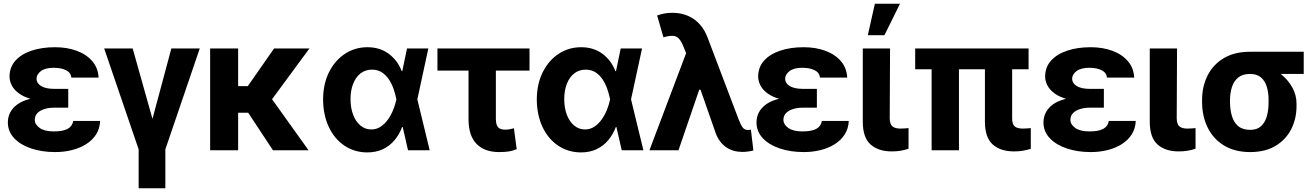

<svg xmlns="http://www.w3.org/2000/svg" viewBox="-20 -806 7060 1030"><path d="M236.5 -285.9H346.1V-228.3H269.3Q242.8 -228.3 219.2 -221.2Q195.7 -214.2 181.3 -200Q166.9 -185.8 166.6 -163.5Q166.7 -138.1 192.9 -119.5Q219.1 -100.9 268.4 -101Q318.8 -100.9 343.8 -115.2Q368.8 -129.6 372.7 -157.4H517.2Q515.5 -116.2 495.5 -84.9Q475.5 -53.6 442 -32.6Q408.5 -11.5 365.9 -0.9Q323.3 9.8 276.2 9.8Q204.8 9.8 147.2 -9.6Q89.6 -28.9 56.1 -64.5Q22.6 -100 22.1 -148.6Q22.1 -177.6 34.7 -202.5Q47.4 -227.3 73.3 -246Q99.2 -264.7 139.8 -275.3Q180.4 -285.9 236.5 -285.9ZM346.1 -264.6H236.5Q184 -264.6 145.3 -275.6Q106.5 -286.5 81.3 -305.1Q56.1 -323.6 43.7 -347Q31.3 -370.4 31.1 -395.1Q31.3 -445.9 62.9 -480.9Q94.4 -515.9 149.5 -534.3Q204.6 -552.7 275.4 -552.7Q339.9 -552.7 391.8 -533.5Q443.8 -514.3 475 -477.8Q506.3 -441.4 508.8 -389.8H362.9Q359.7 -416.9 333.8 -429.5Q308 -442.2 267.8 -442.4Q222.8 -442.2 199.6 -424.7Q176.4 -407.1 175.8 -383.4Q176.4 -359.1 200.8 -344.3Q225.3 -329.5 269.3 -329.3H346.1Z M538.9 -545.9H691.8L797.9 -168.4L899.2 -545.9H1051.6L867 -4.7V204.1H723.8V-4.7Z M1257.5 -545.9V0H1107.3V-545.9ZM1639.9 -545.9 1386 -201.2H1231.3L1213.4 -343.8H1309.3L1450.3 -545.9ZM1444.2 0 1299.7 -219.1 1424.3 -294.9 1635.1 0Z M1949.1 11.7Q1880.5 11 1827.1 -25.1Q1773.7 -61.3 1743.7 -125.3Q1713.7 -189.4 1713.2 -272.5Q1713.7 -355.9 1745.1 -418.8Q1776.6 -481.8 1830.4 -517.3Q1884.3 -552.7 1951.1 -552.7Q2017.5 -552.7 2064.9 -517.8Q2112.4 -482.8 2135.1 -424.4H2181.2L2218.5 -274.4L2285.1 0H2168.8L2106.2 -274.4Q2100.8 -301.5 2091.2 -329.2Q2081.6 -356.8 2066.2 -380.1Q2050.7 -403.3 2028.4 -417.9Q2006.2 -432.4 1975.7 -432.4Q1939.7 -432.4 1913.9 -412.1Q1888.1 -391.7 1874.3 -356Q1860.4 -320.3 1860.4 -273.8Q1860.4 -227.1 1874.5 -190.3Q1888.5 -153.6 1913.5 -132.7Q1938.6 -111.7 1971.4 -111.5Q1999.8 -111.5 2022.3 -126.6Q2044.8 -141.7 2061.8 -165.8Q2078.7 -189.9 2089.8 -217.9Q2100.9 -245.8 2106.2 -271.5L2163.4 -545.9H2277.8L2218.5 -271.5L2181.2 -124.2H2137Q2122.6 -85.5 2097.2 -54.8Q2071.8 -24 2035.2 -6.2Q1998.5 11.7 1949.1 11.7Z M2820.6 -545.9V-427.3H2326.7V-545.9ZM2493.5 -545.9H2640.1V-165.2Q2640.6 -144.1 2646.5 -132.2Q2652.3 -120.3 2663 -115.4Q2673.6 -110.5 2687.8 -110.4Q2704.3 -110.5 2714.6 -112.7Q2724.8 -114.9 2737 -117.8L2751.9 -5.7Q2729.5 3.6 2707.9 6.7Q2686.2 9.8 2657.3 9.8Q2579.9 9.8 2536.8 -33.7Q2493.7 -77.2 2493.5 -166.6Z M3095.6 11.7Q3027 11 2973.6 -25.1Q2920.2 -61.3 2890.2 -125.3Q2860.2 -189.4 2859.7 -272.5Q2860.2 -355.9 2891.6 -418.8Q2923 -481.8 2976.9 -517.3Q3030.8 -552.7 3097.6 -552.7Q3164 -552.7 3211.4 -517.8Q3258.9 -482.8 3281.5 -424.4H3327.6L3364.9 -274.4L3431.5 0H3315.3L3252.6 -274.4Q3247.3 -301.5 3237.7 -329.2Q3228.1 -356.8 3212.6 -380.1Q3197.2 -403.3 3174.9 -417.9Q3152.6 -432.4 3122.2 -432.4Q3086.2 -432.4 3060.4 -412.1Q3034.6 -391.7 3020.8 -356Q3006.9 -320.3 3006.9 -273.8Q3006.9 -227.1 3020.9 -190.3Q3035 -153.6 3060 -132.7Q3085.1 -111.7 3117.9 -111.5Q3146.3 -111.5 3168.8 -126.6Q3191.3 -141.7 3208.3 -165.8Q3225.2 -189.9 3236.3 -217.9Q3247.4 -245.8 3252.6 -271.5L3309.9 -545.9H3424.3L3364.9 -271.5L3327.6 -124.2H3283.5Q3269 -85.5 3243.7 -54.8Q3218.3 -24 3181.6 -6.2Q3145 11.7 3095.6 11.7Z M3962 9Q3912.6 8.8 3875.9 -16Q3839.3 -40.8 3820.4 -89.1L3728.2 -352.9L3668.3 -502.1L3647.9 -552.7Q3635.8 -583.2 3622.9 -597.8Q3610 -612.3 3590.6 -613.7Q3571.3 -615 3539 -605.9L3505.2 -722.9Q3523.5 -729.7 3543.3 -733.5Q3563.1 -737.3 3586 -737.3Q3653.8 -737.3 3702.7 -703.1Q3751.7 -668.9 3776.1 -603.9L3942.3 -166Q3954.4 -135.1 3964.2 -121.9Q3973.9 -108.8 3993.5 -108.6Q4002 -109 4008.3 -110.5L4021.6 1.2Q4011.6 4.3 3994.4 6.6Q3977.1 9 3962 9ZM3464 0 3680.4 -572.9 3774.9 -324.6H3731L3619.8 0Z M4252.6 -285.9H4362.2V-228.3H4285.4Q4258.9 -228.3 4235.4 -221.2Q4211.8 -214.2 4197.4 -200Q4183 -185.8 4182.7 -163.5Q4182.8 -138.1 4209 -119.5Q4235.3 -100.9 4284.5 -101Q4335 -100.9 4360 -115.2Q4385 -129.6 4388.8 -157.4H4533.3Q4531.6 -116.2 4511.6 -84.9Q4491.6 -53.6 4458.1 -32.6Q4424.6 -11.5 4382 -0.9Q4339.5 9.8 4292.3 9.8Q4220.9 9.8 4163.3 -9.6Q4105.8 -28.9 4072.2 -64.5Q4038.7 -100 4038.2 -148.6Q4038.2 -177.6 4050.8 -202.5Q4063.5 -227.3 4089.4 -246Q4115.3 -264.7 4155.9 -275.3Q4196.5 -285.9 4252.6 -285.9ZM4362.2 -264.6H4252.6Q4200.1 -264.6 4161.4 -275.6Q4122.7 -286.5 4097.4 -305.1Q4072.2 -323.6 4059.8 -347Q4047.5 -370.4 4047.2 -395.1Q4047.5 -445.9 4079 -480.9Q4110.5 -515.9 4165.6 -534.3Q4220.7 -552.7 4291.5 -552.7Q4356.1 -552.7 4408 -533.5Q4459.9 -514.3 4491.2 -477.8Q4522.5 -441.4 4524.9 -389.8H4379Q4375.8 -416.9 4350 -429.5Q4324.1 -442.2 4283.9 -442.4Q4238.9 -442.2 4215.7 -424.7Q4192.5 -407.1 4191.9 -383.4Q4192.5 -359.1 4216.9 -344.3Q4241.4 -329.5 4285.4 -329.3H4362.2Z M4608.5 -545.9H4754.8L4753 -170.5Q4753.8 -138.3 4768.4 -127.2Q4783 -116.2 4810.8 -116.2Q4825 -116.2 4835.4 -117.2Q4845.7 -118.2 4854 -118.9V-8.2Q4835.4 -1.6 4812.3 2.4Q4789.3 6.4 4764 6.2Q4692.6 6.4 4650.6 -30.6Q4608.6 -67.6 4608.5 -152.9ZM4635.4 -617 4673.3 -785.9H4808.1L4724.5 -617Z M5497.9 -545.9V-434.4H4889.6V-545.9ZM5124.4 -545.9V0H4977.7V-545.9ZM5263.7 -545.9H5409.8V-170.5Q5409.9 -138.3 5424.2 -127.2Q5438.5 -116.2 5467.4 -116.2Q5479.9 -116.2 5490.8 -117.2Q5501.7 -118.2 5509.8 -118.9V-7.4Q5491.1 -1.9 5468.7 2.3Q5446.2 6.4 5419.9 6.2Q5347.9 6.4 5306 -30.6Q5264 -67.6 5263.7 -152.9Z M5792.2 -285.9H5901.8V-228.3H5825Q5798.4 -228.3 5774.9 -221.2Q5751.4 -214.2 5737 -200Q5722.6 -185.8 5722.3 -163.5Q5722.4 -138.1 5748.6 -119.5Q5774.8 -100.9 5824 -101Q5874.5 -100.9 5899.5 -115.2Q5924.5 -129.6 5928.3 -157.4H6072.9Q6071.2 -116.2 6051.2 -84.9Q6031.2 -53.6 5997.7 -32.6Q5964.2 -11.5 5921.6 -0.9Q5879 9.8 5831.8 9.8Q5760.4 9.8 5702.9 -9.6Q5645.3 -28.9 5611.8 -64.5Q5578.2 -100 5577.7 -148.6Q5577.7 -177.6 5590.4 -202.5Q5603 -227.3 5629 -246Q5654.9 -264.7 5695.5 -275.3Q5736 -285.9 5792.2 -285.9ZM5901.8 -264.6H5792.2Q5739.6 -264.6 5700.9 -275.6Q5662.2 -286.5 5637 -305.1Q5611.7 -323.6 5599.4 -347Q5587 -370.4 5586.7 -395.1Q5587 -445.9 5618.6 -480.9Q5650.1 -515.9 5705.2 -534.3Q5760.3 -552.7 5831.1 -552.7Q5895.6 -552.7 5947.5 -533.5Q5999.4 -514.3 6030.7 -477.8Q6062 -441.4 6064.5 -389.8H5918.6Q5915.3 -416.9 5889.5 -429.5Q5863.7 -442.2 5823.4 -442.4Q5778.4 -442.2 5755.2 -424.7Q5732 -407.1 5731.4 -383.4Q5732 -359.1 5756.5 -344.3Q5781 -329.5 5825 -329.3H5901.8Z M6148 -545.9H6294.3L6292.6 -170.5Q6293.4 -138.3 6308 -127.2Q6322.6 -116.2 6350.4 -116.2Q6364.6 -116.2 6374.9 -117.2Q6385.3 -118.2 6393.6 -118.9V-8.2Q6374.9 -1.6 6351.9 2.4Q6328.8 6.4 6303.5 6.2Q6232.1 6.4 6190.1 -30.6Q6148.1 -67.6 6148 -152.9Z M6428.6 -258.8V-269.5Q6428.9 -343.4 6458.6 -401.8Q6488.3 -460.3 6545.7 -494.3Q6603.1 -528.3 6685.6 -528.3Q6697.2 -521.9 6707.7 -505.7Q6718.3 -489.6 6735.3 -472.8Q6752.3 -456 6782.7 -446.5Q6821.5 -433.9 6856.4 -404.7Q6891.3 -375.5 6913.4 -335.3Q6935.5 -295.1 6935.3 -249V-238.3Q6935.5 -168.7 6906.5 -112.4Q6877.5 -56.1 6822.1 -23.1Q6766.7 9.8 6687 9.8Q6604.1 9.8 6546.3 -25.5Q6488.6 -60.7 6458.7 -121.5Q6428.9 -182.3 6428.6 -258.8ZM6578.4 -269.5V-258.8Q6578.7 -217.5 6588.7 -183.5Q6598.7 -149.5 6622.5 -129.4Q6646.2 -109.4 6687 -109.4Q6723.9 -109.4 6745.4 -129.4Q6766.9 -149.5 6776.3 -183.5Q6785.7 -217.5 6785.4 -258.8V-269.5Q6785.7 -307.5 6776.2 -339.3Q6766.7 -371.1 6745 -390.3Q6723.2 -409.5 6685.6 -409.2Q6646.4 -409.5 6622.8 -390.3Q6599.1 -371.1 6588.9 -339.3Q6578.7 -307.5 6578.4 -269.5ZM6973.9 -528.3V-409.2H6685.6V-528.3Z"/></svg>

Font: Inter Tight
Style: Regular
Weight: 400
Designer: Rasmus Andersson
Foundry: rsms
Version: Version 3.002